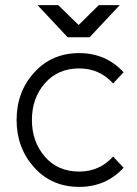

<svg xmlns="http://www.w3.org/2000/svg" viewBox="-20 -720 538 752"><path d="M127 -700 245 -574H331L449 -700H367L288 -622L208 -700ZM290 -512Q183 -512 114 -436Q45 -360 45 -250Q45 -141 114 -64Q183 12 290 12Q395 12 464 -63L423 -107Q370 -48 290 -48Q207 -48 156 -106Q105 -165 105 -250Q105 -336 156 -394Q207 -452 290 -452Q370 -452 423 -393L464 -437Q395 -512 290 -512Z"/></svg>

Font: Unageo
Style: Light
Weight: 300
Designer: Richard Sepsi
Foundry: Richard Sepsi
Version: Version 2.000